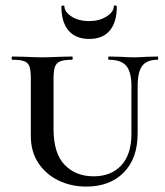

<svg xmlns="http://www.w3.org/2000/svg" viewBox="-20 -677 611 710"><path d="M383 -456Q380 -456 380 -462Q380 -468 383 -468L425 -467Q457 -465 477 -465Q493 -465 523 -467L563 -468Q565 -468 565 -462Q565 -456 563 -456Q523 -456 506 -433.5Q489 -411 489 -358V-184Q489 -91 437.5 -39Q386 13 299 13Q243 13 196.5 -9.5Q150 -32 122 -74Q94 -116 94 -174V-387Q94 -417 89 -431Q84 -445 70 -450.5Q56 -456 26 -456Q23 -456 23 -462Q23 -468 26 -468L73 -467Q111 -465 135 -465Q161 -465 201 -467L246 -468Q249 -468 249 -462Q249 -456 246 -456Q217 -456 202.5 -450Q188 -444 183 -429.5Q178 -415 178 -385V-200Q178 -110 219 -67.5Q260 -25 326 -25Q391 -25 428.5 -65.5Q466 -106 466 -182V-358Q466 -411 447 -433.5Q428 -456 383 -456ZM218 -655Q218 -633 244.5 -616Q271 -599 310 -599Q347 -599 374 -616Q401 -633 401 -655Q401 -657 405 -657Q407 -657 409.5 -655.5Q412 -654 412 -653Q412 -595 386 -564Q360 -533 310 -533Q260 -533 233.5 -564Q207 -595 207 -653Q207 -656 212.5 -656.5Q218 -657 218 -655Z"/></svg>

Font: Cormorant SC SemiBold
Style: Regular
Weight: 600
Designer: Christian Thalmann (Catharsis Fonts)
Foundry: Catharsis Fonts
Version: Version 4.000